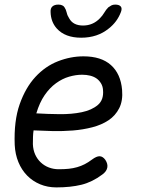

<svg xmlns="http://www.w3.org/2000/svg" viewBox="-20 -805 640 835"><path d="M438 -110Q450 -92 446.5 -75.5Q443 -59 425 -46Q381 -13 334 -1.5Q287 10 225 10Q187 10 154.5 -3.5Q122 -17 98 -41.5Q74 -66 60 -100Q46 -134 44 -175Q40 -279 65.5 -351.5Q91 -424 134 -470.5Q177 -517 232 -538.5Q287 -560 343 -560Q420 -560 462.5 -522Q505 -484 511 -414Q515 -367 498.5 -334.5Q482 -302 452 -282Q422 -262 381.5 -251.5Q341 -241 297 -237.5Q253 -234 208.5 -235Q164 -236 126 -238Q124 -225 123.5 -210Q123 -195 123 -178Q124 -153 133 -133Q142 -113 157.5 -98.5Q173 -84 193 -76.5Q213 -69 235 -69Q260 -69 279 -71Q298 -73 315.5 -78Q333 -83 348.5 -91Q364 -99 380 -111Q400 -126 413.5 -125.5Q427 -125 438 -110ZM138 -312Q187 -309 239.5 -308.5Q292 -308 335.5 -317Q379 -326 405.5 -348.5Q432 -371 428 -414Q427 -430 419 -443Q411 -456 399.5 -464Q388 -472 372 -476Q356 -480 337 -480Q310 -480 280.5 -471.5Q251 -463 223.5 -443Q196 -423 174 -391Q152 -359 138 -312ZM200 -753Q199 -769 208 -777Q217 -785 234 -785Q243 -785 250 -782Q257 -779 260 -774Q267 -764 270 -750.5Q273 -737 281 -725Q298 -694 341 -694Q384 -694 414 -725Q426 -737 433.5 -750Q441 -763 451 -773Q458 -778 464.5 -781.5Q471 -785 481 -785Q498 -785 505 -777Q512 -769 506 -753Q490 -710 453 -681Q404 -641 333 -641Q263 -641 227 -681Q201 -710 200 -753Z"/></svg>

Font: Maple Mono Light
Style: Italic
Weight: 300
Italic angle: -10°
Monospace: yes
Designer: subframe7536
Version: Version 7.000